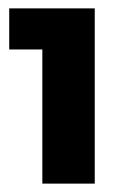

<svg xmlns="http://www.w3.org/2000/svg" viewBox="-20 -798 301 458"><path d="M2 -778H206V-360H81V-680H2Z"/></svg>

Font: Montserrat arm
Style: Bold
Weight: 700
Designer: Julieta Ulanovsky
Foundry: Julieta Ulanovsky
Version: Version 6.000;PS 006.000;hotconv 1.0.88;makeotf.lib2.5.64775